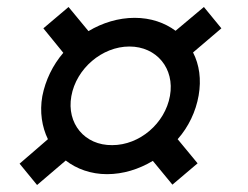

<svg xmlns="http://www.w3.org/2000/svg" viewBox="-20 -567 709 549"><path d="M286 -69C332 -69 377 -83 417 -107L473 -39L545 -100L488 -169C519 -204 540 -248 548 -294C556 -340 550 -382 532 -417L613 -486L563 -547L482 -479C451 -502 411 -516 365 -516C319 -516 273 -502 233 -478L176 -547L104 -486L161 -416C131 -381 110 -338 101 -292C93 -247 100 -204 117 -169L36 -99L86 -38L168 -108C199 -84 240 -69 286 -69ZM184 -292C198 -371 272 -434 350 -434C428 -434 480 -371 466 -293C452 -214 379 -152 301 -152C222 -151 170 -214 184 -292Z"/></svg>

Font: Uncut Sans Medium
Style: Italic
Weight: 500
Italic angle: -10°
Designer: Kasper Nordkvist
Foundry: Uncut Type
Version: Version 1.111;FEAKit 1.0